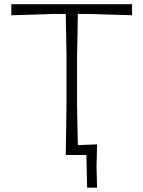

<svg xmlns="http://www.w3.org/2000/svg" viewBox="-20 -733 678 908"><path d="M291 0Q292 -60 292.8 -115.8Q293.5 -171.5 294.5 -237V-469Q293.5 -523.5 292.8 -571Q292 -618.5 291 -667H236.5Q174 -665 125.8 -663.5Q77.5 -662 33.5 -661V-713H604.5V-661Q561 -662 512.8 -663.5Q464.5 -665 401.5 -667H348Q347.5 -618.5 346.5 -571Q345.5 -523.5 344.5 -469V-237Q345.5 -184.5 346.2 -138.8Q347 -93 348 -46.5Q370.5 -47.5 393.5 -48.5Q416.5 -49.5 439 -50.5Q438.5 -21.5 437.8 5Q437 31.5 436.5 56.5Q437 81 437.8 105.8Q438.5 130.5 439 154.5H392L388.5 0Z"/></svg>

Font: Commissioner Loud ExtraLight
Style: Regular
Weight: 200
Designer: Kostas Bartsokas
Foundry: Kostas Bartsokas
Version: Version 1.000; ttfautohint (v1.8.3)